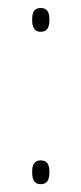

<svg xmlns="http://www.w3.org/2000/svg" viewBox="-20 -466 207 492"><path d="M84 6Q73.5 6 68 -1.2Q62.5 -8.5 62.5 -22.5V-27.5Q62.5 -41.5 68 -48.2Q73.5 -55 84 -55Q95.5 -55 101 -48.2Q106.5 -41.5 106.5 -27.5V-22.5Q106.5 -8.5 101 -1.2Q95.5 6 84 6ZM84 -384.5Q73.5 -384.5 68 -391.8Q62.5 -399 62.5 -413V-418Q62.5 -432 68 -438.8Q73.5 -445.5 84 -445.5Q95.5 -445.5 101 -438.8Q106.5 -432 106.5 -418V-413Q106.5 -399 101 -391.8Q95.5 -384.5 84 -384.5Z"/></svg>

Font: Anek Gujarati Thin
Style: Regular
Weight: 250
Version: Version 1.003